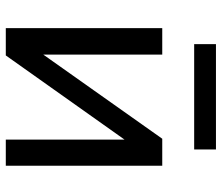

<svg xmlns="http://www.w3.org/2000/svg" viewBox="-70 -674 747 646"><g transform="rotate(90 303.0 -351.5)"><path d="M128.9 -631.8V-705.1H483.4V-631.8ZM450.2 -397.5 167 2H75.2V-524.4H164.1V-124L447.3 -524.4H538.1V2H450.2Z"/></g></svg>

Font: irohakakuC Regular
Style: Regular
Weight: 400
Designer: [Source Han Sans]
Ryoko NISHIZUKA Ë•øÂ°öÊ∂ºÂ≠ê (kana & ideographs); Paul D. Hunt (Latin, Greek & Cyrillic); Wenlong ZHAN
Version: Version 1.001.20160904